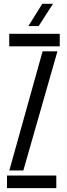

<svg xmlns="http://www.w3.org/2000/svg" viewBox="-20 -975 347 995"><path d="M16.3 0V-65.2H271.8V0ZM27.9 -734.8V-800H289.6V-734.8ZM28.3 -91.5 200.7 -708.9H277.6L101 -91.5ZM127.1 -840 199.1 -955.2H254.6L180.4 -840Z"/></svg>

Font: Big Shoulders Stencil Display SC Thin
Style: Regular
Weight: 100
Designer: Patric King
Foundry: XO Type Co
Version: Version 2.001